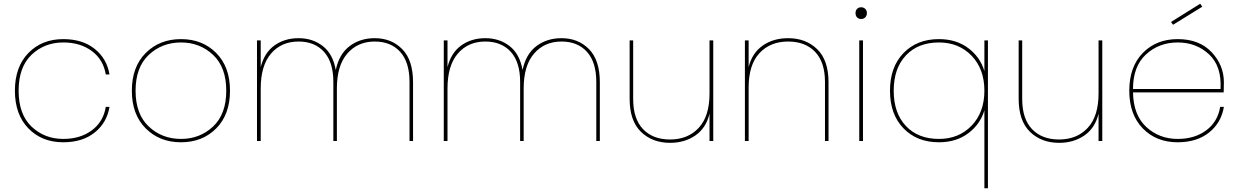

<svg xmlns="http://www.w3.org/2000/svg" viewBox="-20 -757 6652 1031"><path d="M320 -547Q423 -547 488.5 -494.5Q554 -442 568 -357H548Q535 -437 473 -483Q411 -529 320 -529Q219 -529 149.5 -463Q80 -397 80 -270Q80 -143 149.5 -77Q219 -11 320 -11Q411 -11 473 -57Q535 -103 548 -183H568Q554 -98 488.5 -45.5Q423 7 320 7Q205 7 132.5 -67.5Q60 -142 60 -270Q60 -398 132.5 -472.5Q205 -547 320 -547Z M1141 -472.5Q1215 -398 1215 -270Q1215 -142 1141 -67.5Q1067 7 952 7Q837 7 762.5 -67.5Q688 -142 688 -270Q688 -398 762.5 -472.5Q837 -547 952 -547Q1067 -547 1141 -472.5ZM952 -11Q1053 -11 1124 -77.5Q1195 -144 1195 -270Q1195 -396 1124 -462.5Q1053 -529 952 -529Q850 -529 779 -462.5Q708 -396 708 -270Q708 -144 779 -77.5Q850 -11 952 -11Z M2179 0V-317Q2179 -423 2129 -478.5Q2079 -534 1992 -534Q1901 -534 1845 -469.5Q1789 -405 1789 -282V0H1770V-317Q1770 -423 1720 -478.5Q1670 -534 1583 -534Q1491 -534 1435.5 -469.5Q1380 -405 1380 -282V0H1360V-540H1380V-397Q1400 -475 1454.5 -513.5Q1509 -552 1583 -552Q1659 -552 1713.5 -509.5Q1768 -467 1783 -381Q1801 -467 1857.5 -509.5Q1914 -552 1992 -552Q2082 -552 2140 -493Q2198 -434 2198 -315V0Z M3182 0V-317Q3182 -423 3132 -478.5Q3082 -534 2995 -534Q2904 -534 2848 -469.5Q2792 -405 2792 -282V0H2773V-317Q2773 -423 2723 -478.5Q2673 -534 2586 -534Q2494 -534 2438.5 -469.5Q2383 -405 2383 -282V0H2363V-540H2383V-397Q2403 -475 2457.5 -513.5Q2512 -552 2586 -552Q2662 -552 2716.5 -509.5Q2771 -467 2786 -381Q2804 -467 2860.5 -509.5Q2917 -552 2995 -552Q3085 -552 3143 -493Q3201 -434 3201 -315V0Z M3810 -540V0H3790V-147Q3772 -70 3714.5 -30Q3657 10 3578 10Q3483 10 3422 -49Q3361 -108 3361 -227V-540H3380V-225Q3380 -119 3433 -63.5Q3486 -8 3578 -8Q3674 -8 3732 -70.5Q3790 -133 3790 -255V-540Z M4410 0V-317Q4410 -423 4357 -478.5Q4304 -534 4212 -534Q4116 -534 4058 -471.5Q4000 -409 4000 -287V0H3980V-540H4000V-397Q4019 -473 4076 -512.5Q4133 -552 4212 -552Q4307 -552 4368 -493Q4429 -434 4429 -315V0Z M4594 0V-540H4614V0ZM4574 -687Q4574 -701 4582.5 -709.5Q4591 -718 4604 -718Q4617 -718 4626 -709.5Q4635 -701 4635 -687Q4635 -672 4626 -663.5Q4617 -655 4604 -655Q4591 -655 4582.5 -663.5Q4574 -672 4574 -687Z M5022 -547Q5115 -547 5179.5 -498.5Q5244 -450 5266 -375V-540H5285V254H5266V-165Q5244 -90 5179.5 -41.5Q5115 7 5022 7Q4904 7 4831.5 -68Q4759 -143 4759 -270Q4759 -397 4831.5 -472Q4904 -547 5022 -547ZM5022 -529Q4910 -529 4844.5 -459.5Q4779 -390 4779 -270Q4779 -150 4844.5 -80.5Q4910 -11 5022 -11Q5129 -11 5197.5 -82.5Q5266 -154 5266 -270Q5266 -386 5197.5 -457.5Q5129 -529 5022 -529Z M5899 -540V0H5879V-147Q5861 -70 5803.5 -30Q5746 10 5667 10Q5572 10 5511 -49Q5450 -108 5450 -227V-540H5469V-225Q5469 -119 5522 -63.5Q5575 -8 5667 -8Q5763 -8 5821 -70.5Q5879 -133 5879 -255V-540Z M6064 -279H6534Q6541 -401 6472.5 -465Q6404 -529 6304 -529Q6204 -529 6134 -465Q6064 -401 6064 -279ZM6552 -183Q6538 -98 6472.5 -45.5Q6407 7 6304 7Q6189 7 6116.5 -67.5Q6044 -142 6044 -270Q6044 -398 6116.5 -472.5Q6189 -547 6304 -547Q6420 -547 6486 -477Q6552 -407 6552 -315Q6552 -279 6551 -261H6064Q6066 -139 6135.5 -75Q6205 -11 6304 -11Q6395 -11 6457 -57Q6519 -103 6532 -183ZM6425 -737 6436 -721 6279 -624 6268 -639Z"/></svg>

Font: SVN-Poppins Thin
Style: Regular
Weight: 100
Designer: Ninad Kale (Devanagari), Jonny Pinhorn (Latin)
Foundry: Indian Type Foundry
Version: Version 3.002 2017